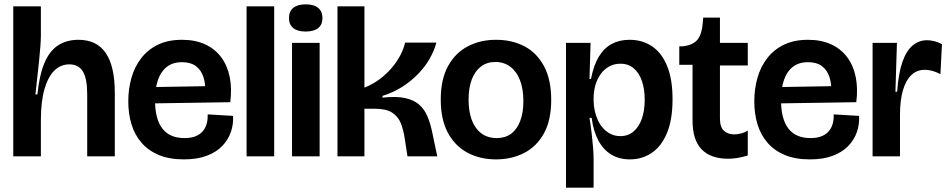

<svg xmlns="http://www.w3.org/2000/svg" viewBox="-20 -719 4364 883"><path d="M41 0V-252V-690H168V-555Q168 -536 165.5 -503.5Q163 -471 159 -432Q155 -393 150.5 -354.5Q146 -316 143 -285H152Q161 -373 184 -428.5Q207 -484 246.5 -510Q286 -536 341 -536Q425 -536 466.5 -475Q508 -414 508 -292V0H381V-286Q381 -358 361 -390.5Q341 -423 299 -423Q259 -423 230 -394.5Q201 -366 184.5 -309Q168 -252 168 -167V0Z M826 14Q758 14 709.5 -6.5Q661 -27 630 -63.5Q599 -100 584.5 -148Q570 -196 570 -253Q570 -310 584.5 -361Q599 -412 629.5 -451.5Q660 -491 706.5 -513.5Q753 -536 817 -536Q878 -536 923.5 -515Q969 -494 997.5 -455.5Q1026 -417 1036.5 -364.5Q1047 -312 1039 -249L649 -243V-318L944 -323L923 -280Q927 -328 916.5 -362Q906 -396 881.5 -414.5Q857 -433 817 -433Q774 -433 746.5 -411Q719 -389 706 -350Q693 -311 693 -258Q693 -171 727 -127.5Q761 -84 828 -84Q860 -84 881 -93Q902 -102 914.5 -118Q927 -134 931.5 -153.5Q936 -173 935 -193L1052 -186Q1054 -148 1042 -112.5Q1030 -77 1003 -48.5Q976 -20 932 -3Q888 14 826 14Z M1114 0V-690H1241V0Z M1323 0V-522H1450V0ZM1386 -574Q1348 -574 1328.5 -590Q1309 -606 1309 -636Q1309 -667 1329 -683Q1349 -699 1386 -699Q1424 -699 1443.5 -682.5Q1463 -666 1463 -636Q1463 -606 1443.5 -590Q1424 -574 1386 -574Z M1532 0V-690H1656V-316Q1696 -332 1727.5 -356Q1759 -380 1783 -408.5Q1807 -437 1822 -466.5Q1837 -496 1843 -523H1987Q1977 -486 1956 -449Q1935 -412 1903 -379Q1871 -346 1829.5 -319.5Q1788 -293 1739 -278V-270Q1802 -277 1843 -268Q1884 -259 1908 -237.5Q1932 -216 1945 -185.5Q1958 -155 1966 -119L1991 0H1854L1841 -84Q1835 -123 1823 -153Q1811 -183 1783.5 -201Q1756 -219 1702 -219H1656V0Z M2261 14Q2188 14 2130.5 -16.5Q2073 -47 2040 -108Q2007 -169 2007 -261Q2007 -354 2040.5 -415Q2074 -476 2131.5 -506Q2189 -536 2261 -536Q2336 -536 2393 -505.5Q2450 -475 2482.5 -413.5Q2515 -352 2515 -260Q2515 -166 2481.5 -105.5Q2448 -45 2390.5 -15.5Q2333 14 2261 14ZM2264 -84Q2303 -84 2330 -103.5Q2357 -123 2372 -161.5Q2387 -200 2387 -253Q2387 -310 2371.5 -350Q2356 -390 2327 -412Q2298 -434 2258 -434Q2220 -434 2192.5 -413.5Q2165 -393 2150 -354.5Q2135 -316 2135 -262Q2135 -178 2169 -131Q2203 -84 2264 -84Z M2583 144V-314V-522H2696L2691 -356H2698Q2710 -419 2734 -458.5Q2758 -498 2793.5 -517Q2829 -536 2875 -536Q2935 -536 2979.5 -505.5Q3024 -475 3048.5 -414.5Q3073 -354 3073 -263Q3073 -169 3047.5 -107.5Q3022 -46 2977.5 -16Q2933 14 2877 14Q2828 14 2791.5 -8Q2755 -30 2732 -72.5Q2709 -115 2701 -177H2691Q2697 -140 2701 -106Q2705 -72 2707.5 -41.5Q2710 -11 2710 16V144ZM2833 -93Q2869 -93 2894 -114.5Q2919 -136 2932 -173.5Q2945 -211 2945 -260Q2945 -308 2932.5 -345.5Q2920 -383 2895 -404.5Q2870 -426 2833 -426Q2805 -426 2782 -413.5Q2759 -401 2743 -379Q2727 -357 2718.5 -328.5Q2710 -300 2710 -267V-258Q2710 -234 2715 -210.5Q2720 -187 2730 -165.5Q2740 -144 2755 -128Q2770 -112 2789.5 -102.5Q2809 -93 2833 -93Z M3329 11Q3248 11 3206.5 -32.5Q3165 -76 3165 -164V-421H3104V-506H3119Q3167 -511 3187.5 -536.5Q3208 -562 3212 -613L3214 -638H3291V-522H3419V-418H3291V-174Q3291 -135 3309 -118Q3327 -101 3357 -101Q3372 -101 3389 -105.5Q3406 -110 3419 -119V-4Q3393 4 3371 7.5Q3349 11 3329 11Z M3705 14Q3637 14 3588.5 -6.5Q3540 -27 3509 -63.5Q3478 -100 3463.5 -148Q3449 -196 3449 -253Q3449 -310 3463.5 -361Q3478 -412 3508.5 -451.5Q3539 -491 3585.5 -513.5Q3632 -536 3696 -536Q3757 -536 3802.5 -515Q3848 -494 3876.5 -455.5Q3905 -417 3915.5 -364.5Q3926 -312 3918 -249L3528 -243V-318L3823 -323L3802 -280Q3806 -328 3795.5 -362Q3785 -396 3760.5 -414.5Q3736 -433 3696 -433Q3653 -433 3625.5 -411Q3598 -389 3585 -350Q3572 -311 3572 -258Q3572 -171 3606 -127.5Q3640 -84 3707 -84Q3739 -84 3760 -93Q3781 -102 3793.5 -118Q3806 -134 3810.5 -153.5Q3815 -173 3814 -193L3931 -186Q3933 -148 3921 -112.5Q3909 -77 3882 -48.5Q3855 -20 3811 -3Q3767 14 3705 14Z M3993 0V-266V-522H4105L4098 -297H4106Q4112 -383 4130.5 -435Q4149 -487 4178 -510.5Q4207 -534 4243 -534Q4260 -534 4277.5 -529.5Q4295 -525 4312 -516L4305 -378Q4286 -388 4268 -393Q4250 -398 4233 -398Q4197 -398 4171.5 -374Q4146 -350 4132.5 -303.5Q4119 -257 4119 -191V0Z"/></svg>

Font: Bricolage Grotesque 96pt ExtraBold 96pt SemiBold
Style: Regular
Weight: 600
Version: Version 1.001;gftools[0.9.33.dev8+g029e19f]